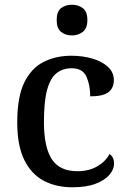

<svg xmlns="http://www.w3.org/2000/svg" viewBox="-20 -783 542 813"><path d="M286 10Q218 10 165.5 -17.5Q113 -45 83 -105.5Q53 -166 53 -265Q53 -373 83 -434Q113 -495 165 -521Q217 -547 282 -547Q330 -547 371 -535Q412 -523 437 -500Q462 -477 462 -444Q462 -410 439 -392.5Q416 -375 362 -375Q362 -423 346 -458.5Q330 -494 283 -494Q247 -494 220.5 -474Q194 -454 180 -404.5Q166 -355 166 -266Q166 -161 199 -109.5Q232 -58 308 -58Q356 -58 391.5 -78.5Q427 -99 444 -131Q463 -117 463 -90Q463 -66 443.5 -43Q424 -20 385 -5Q346 10 286 10ZM285 -633Q257 -633 238.5 -648Q220 -663 220 -698Q220 -734 238.5 -748.5Q257 -763 285 -763Q311 -763 330.5 -748.5Q350 -734 350 -698Q350 -663 330.5 -648Q311 -633 285 -633Z"/></svg>

Font: Noto Serif Tamil Medium
Style: Regular
Weight: 500
Designer: Indian Type Foundry, Tom Grace, and the Monotype Design Team
Foundry: Monotype Imaging Inc.
Version: Version 2.004; ttfautohint (v1.8.4.7-5d5b)